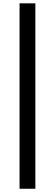

<svg xmlns="http://www.w3.org/2000/svg" viewBox="-20 -871 336 1174"><path d="M99.6 283.2V-850.6H196.3V283.2Z"/></svg>

Font: Nasu
Style: Bold
Weight: 700
Designer: Ryoko NISHIZUKA (kana &amp; ideographs); Paul D. Hunt (Latin, Greek &amp; Cyrillic); Wenlong ZHANG (bopomofo); Sandoll C
Version: Version 2014.1215